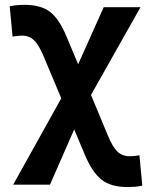

<svg xmlns="http://www.w3.org/2000/svg" viewBox="-20 -547 626 782"><path d="M33.7 205.1 229.5 -146.5 157.2 -318.8Q138.2 -363.8 118.7 -382.8Q99.1 -401.9 69.8 -401.9Q52.7 -401.9 31.2 -397.9L19.5 -521.5Q48.3 -527.3 79.6 -527.3Q146.5 -527.3 183.6 -498.8Q220.7 -470.2 250 -400.4L298.3 -285.2L402.3 -517.6H552.2L350.6 -160.2L419.9 6.3Q439 52.2 458.7 70.8Q478.5 89.4 509.3 89.4Q516.1 89.4 527.3 88.4Q538.6 87.4 547.9 85.4L559.6 209Q545.9 212.4 530 213.6Q514.2 214.8 499.5 214.8Q431.6 214.8 393.6 184.8Q355.5 154.8 325.2 82.5L282.2 -20L183.6 205.1Z"/></svg>

Font: Caskaydia Cove
Style: Bold
Weight: 700
Monospace: yes
Designer: Aaron Bell
Foundry: Saja Typeworks
Version: Version 4.300; ttfautohint (v1.8.3)